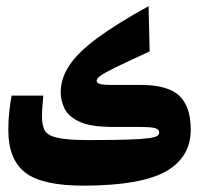

<svg xmlns="http://www.w3.org/2000/svg" viewBox="-20 -582 626 607"><path d="M246.6 4.9Q114.7 5.4 60.5 -35.9Q6.3 -77.1 6.3 -170.9Q6.3 -202.6 9.3 -228.8Q12.2 -254.9 16.6 -279.8H116.7Q115.7 -260.3 114.3 -248Q112.8 -235.8 112.8 -213.4Q112.8 -187.5 120.8 -170.9Q128.9 -154.3 160.2 -146.7Q191.4 -139.2 260.3 -139.2Q337.4 -139.2 382.3 -140.6Q427.2 -142.1 449 -145Q470.7 -147.9 477.1 -152.3Q483.4 -156.7 483.4 -162.6Q483.4 -172.4 471.7 -176.5Q460 -180.7 417 -180.7H336.9Q266.1 -180.7 230.7 -197.5Q195.3 -214.4 183.6 -239.7Q171.9 -265.1 171.9 -290Q171.9 -333.5 198.7 -374.5Q225.6 -415.5 286.6 -460.9Q347.7 -506.3 449.7 -562.5L453.1 -419.4Q383.8 -387.7 347.7 -370.1Q311.5 -352.5 298.6 -343.3Q285.6 -334 285.6 -326.7Q285.6 -320.3 294.9 -316.9Q304.2 -313.5 334.5 -313.5H424.8Q510.7 -313.5 546.9 -279.3Q583 -245.1 583 -172.4Q583 -84.5 504.2 -40Q425.3 4.4 246.6 4.9Z"/></svg>

Font: Cascadia Code NF
Style: Bold
Weight: 700
Monospace: yes
Designer: Aaron Bell
Foundry: Saja Typeworks
Version: Version 2404.023; ttfautohint (v1.8.4)